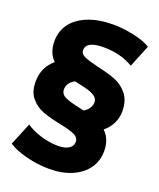

<svg xmlns="http://www.w3.org/2000/svg" viewBox="-163 -887 916 1107"><g transform="rotate(20 294.5 -333.5)"><path d="M492.2 -200Q537.8 -156.7 537.8 -83.3Q537.8 -24.4 506.1 21.7Q474.4 67.8 414.4 94.4Q354.4 121.1 273.3 121.1Q204.4 121.1 133.9 103.3Q63.3 85.6 22.2 57.8L78.9 -80Q117.8 -53.3 171.7 -37.2Q225.6 -21.1 275.6 -21.1Q317.8 -21.1 341.7 -36.1Q365.6 -51.1 365.6 -76.7Q365.6 -104.4 336.7 -117.8Q307.8 -131.1 246.7 -143.3Q180 -156.7 136.1 -172.8Q92.2 -188.9 60.6 -225.6Q28.9 -262.2 28.9 -325.6Q28.9 -413.3 94.4 -468.9Q51.1 -510 51.1 -582.2Q51.1 -642.2 84.4 -688.3Q117.8 -734.4 183.3 -761.1Q248.9 -787.8 342.2 -787.8Q396.7 -787.8 463.3 -773.9Q530 -760 568.9 -735.6L513.3 -598.9Q435.6 -645.6 331.1 -645.6Q224.4 -645.6 224.4 -590Q224.4 -566.7 250 -555Q275.6 -543.3 334.4 -528.9Q402.2 -514.4 447.2 -497.2Q492.2 -480 525 -440.6Q557.8 -401.1 557.8 -333.3Q557.8 -295.6 541.1 -261.1Q524.4 -226.7 492.2 -200ZM321.1 -268.9 345.6 -263.3Q365.6 -274.4 377.2 -291.7Q388.9 -308.9 388.9 -328.9Q388.9 -351.1 370 -364.4Q351.1 -377.8 325.6 -385Q300 -392.2 242.2 -404.4Q221.1 -393.3 209.4 -376.7Q197.8 -360 197.8 -340Q197.8 -310 227.2 -296.1Q256.7 -282.2 321.1 -268.9Z"/></g></svg>

Font: Paperlogy 9 Black
Style: Regular
Weight: 900
Designer: redesigned by Lee Juim, glyphs from Gmarket Sans & Montserrat
Foundry: PT&
Version: Version 1.001